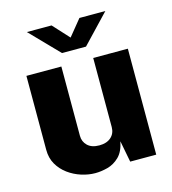

<svg xmlns="http://www.w3.org/2000/svg" viewBox="-108 -805 813 905"><g transform="rotate(-15 298.0 -353.0)"><path d="M246.5 10Q213 10 178.5 -1Q144 -12 115 -33.2Q86 -54.5 68.2 -85.2Q50.5 -116 50.5 -156V-517H221V-179Q221 -150 241 -130.8Q261 -111.5 298.5 -111.5Q334.5 -111.5 355.5 -130.2Q376.5 -149 376.5 -180V-517H545.5V0H418.5L398.5 -104.5Q389 -56 363.5 -31.2Q338 -6.5 306.2 1.8Q274.5 10 246.5 10ZM240.5 -577.5 106 -716H226.5L298.5 -637.5L362.5 -716H489L357.5 -577.5Z"/></g></svg>

Font: Public Sans ExtraBold
Style: Regular
Weight: 800
Designer: The Public Sans Project Authors: Dan O. Williams and USWDS (Libre Franklin designed by Pablo Impallari and Rodrigo Fuenz
Version: Version 1.007